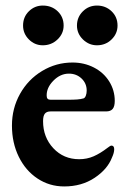

<svg xmlns="http://www.w3.org/2000/svg" viewBox="-20 -657 457 691"><path d="M23 0ZM23 -205Q23 -267 52 -319Q81 -371 131.5 -401.5Q182 -432 241 -432Q283 -432 318 -414Q353 -396 373 -364Q393 -332 393 -294Q393 -274 385.5 -265Q378 -256 362 -256H162Q148 -256 141.5 -248Q135 -240 135 -221Q135 -163 172 -123.5Q209 -84 265 -84Q293 -84 317 -94.5Q341 -105 367 -125Q377 -133 381 -133Q391 -133 391 -120Q391 -107 383 -90Q367 -48 320.5 -17Q274 14 211 14Q158 14 115 -14.5Q72 -43 47.5 -93Q23 -143 23 -205ZM222 -298Q245 -298 258 -299Q271 -300 281 -303Q286 -305 289 -313Q292 -321 292 -331Q292 -357 273.5 -374.5Q255 -392 228 -392Q197 -392 172 -366.5Q147 -341 148 -312Q148 -298 162 -298ZM63 -565Q63 -596 84 -616.5Q105 -637 134 -637Q166 -637 187.5 -616.5Q209 -596 209 -565Q209 -536 187 -515Q165 -494 134 -494Q105 -494 84 -515Q63 -536 63 -565ZM257 -565Q257 -595 278 -616Q299 -637 329 -637Q360 -637 381.5 -616.5Q403 -596 403 -565Q403 -536 381.5 -515Q360 -494 329 -494Q300 -494 278.5 -515Q257 -536 257 -565Z"/></svg>

Font: EB Garamond
Style: Bold
Weight: 700
Designer: Georg Duffner and Octavio Pardo
Foundry: Georg Duffner
Version: Version 1.000; ttfautohint (v1.6)